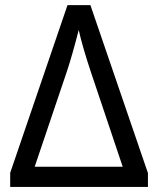

<svg xmlns="http://www.w3.org/2000/svg" viewBox="-20 -734 621 754"><path d="M20 -55.2 245.1 -713.9H335L561 -54.2V0H20ZM289.1 -616.2Q264.2 -518.6 243.2 -455.1L116.2 -79.1H461.9L336.9 -451.2Q304.2 -549.3 289.1 -616.2Z"/></svg>

Font: NotoPenekeko
Style: Regular
Weight: 400
Designer: Monotype Design team
Foundry: Monotype Imaging Inc.
Version: Version 1.04